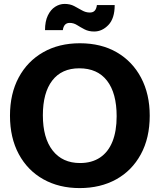

<svg xmlns="http://www.w3.org/2000/svg" viewBox="-20 -941 815 981"><path d="M387 20Q282 20 201.5 -25Q121 -70 76 -153.5Q31 -237 31 -350Q31 -462 75.5 -545Q120 -628 200.5 -674Q281 -720 388 -720Q497 -720 577 -673.5Q657 -627 701 -543.5Q745 -460 745 -350Q745 -236 699.5 -152.5Q654 -69 573.5 -24.5Q493 20 387 20ZM389 -108Q449 -108 491 -136Q533 -164 554.5 -217.5Q576 -271 576 -347Q576 -465 527 -528.5Q478 -592 385 -592Q295 -592 247 -529.5Q199 -467 199 -352Q199 -236 249 -172Q299 -108 389 -108ZM461 -780Q433 -780 412 -791Q391 -802 373.5 -813Q356 -824 336 -824Q306 -824 301 -787H210Q210 -832 224.5 -862Q239 -892 262 -906.5Q285 -921 310 -921Q338 -921 359 -910Q380 -899 399 -888Q418 -877 439 -877Q456 -877 464.5 -887Q473 -897 475 -915H566Q566 -847 534 -813.5Q502 -780 461 -780Z"/></svg>

Font: Moderustic
Style: Bold
Weight: 700
Designer: Tural Alisoy
Foundry: TAFT Foundry
Version: Version 2.120